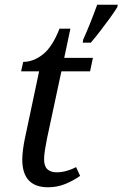

<svg xmlns="http://www.w3.org/2000/svg" viewBox="-20 -780 517 810"><path d="M331 -613Q346 -646 361.5 -685Q377 -724 390 -760H477L475 -750Q462 -729 442.5 -702Q423 -675 402 -648Q381 -621 363 -600H329ZM183 10Q74 10 74 -107Q74 -125 77 -148.5Q80 -172 84 -191L145 -479H69L78 -519Q121 -519 161 -550.5Q201 -582 231 -659H277L251 -536H372L360 -479H239L178 -194Q173 -169 169.5 -146.5Q166 -124 166 -108Q166 -79 180 -66Q194 -53 219 -53Q240 -53 262.5 -59.5Q285 -66 301 -75L318 -38Q288 -17 254.5 -3.5Q221 10 183 10Z"/></svg>

Font: NotoSerif-Italic
Style: Regular
Weight: 400
Italic angle: -12°
Designer: Monotype Design Team
Foundry: Monotype Imaging Inc.
Version: Version 2.007; ttfautohint (v1.8) -l 8 -r 50 -G 200 -x 14 -D